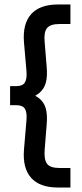

<svg xmlns="http://www.w3.org/2000/svg" viewBox="-20 -740 366 856"><path d="M238 96Q157 96 118.5 52.5Q80 9 87 -74L98 -204Q101 -239 91 -255Q81 -271 53 -271H25V-356H53Q81 -356 91 -372.5Q101 -389 98 -423L87 -550Q80 -633 118.5 -676.5Q157 -720 238 -720H294V-633H246Q204 -633 189.5 -614.5Q175 -596 179 -554L188 -443Q192 -401 184.5 -372Q177 -343 153.5 -324Q130 -305 86 -293V-331Q130 -321 153.5 -302.5Q177 -284 184.5 -255Q192 -226 188 -184L179 -70Q176 -28 190 -9.5Q204 9 246 9H294V96Z"/></svg>

Font: Outfit Thin Medium
Style: Regular
Weight: 500
Version: Version 1.100;gftools[0.9.27]